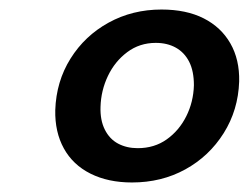

<svg xmlns="http://www.w3.org/2000/svg" viewBox="-20 -732 522 403"><path d="M257 -349Q207 -349 170 -367.5Q133 -386 114 -420.5Q95 -455 96 -501Q98 -561 128 -609Q158 -657 208 -684.5Q258 -712 319 -712Q371 -712 407.5 -693.5Q444 -675 463.5 -641Q483 -607 482 -561Q480 -501 449.5 -452.5Q419 -404 369 -376.5Q319 -349 257 -349ZM269 -421Q304 -421 330 -439.5Q356 -458 371 -488Q386 -518 387 -553Q387 -583 377 -602.5Q367 -622 349 -632Q331 -642 307 -642Q273 -642 247 -622.5Q221 -603 206.5 -572.5Q192 -542 191 -508Q190 -480 200 -460Q210 -440 228 -430.5Q246 -421 269 -421Z"/></svg>

Font: DM Sans 18pt SemiBold
Style: Italic
Weight: 600
Italic angle: -10°
Designer: Colophon Foundry, Jonny Pinhorn
Foundry: Colophon Foundry
Version: Version 4.004;gftools[0.9.30]